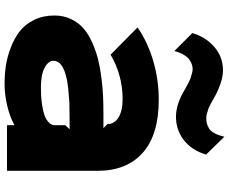

<svg xmlns="http://www.w3.org/2000/svg" viewBox="-98 -858 967 810"><g transform="rotate(90 385.0 -452.5)"><path d="M507.8 -245.1 524.9 -263.2H494.1Q447.3 -263.2 413.1 -262.2Q349.6 -258.3 316.9 -252Q272.5 -242.7 254.2 -228.5Q235.8 -214.4 235.8 -194.8Q235.8 -173.8 264.9 -158Q293.9 -142.1 346.2 -142.1Q364.3 -142.1 381.1 -142.8Q397.9 -143.6 422.6 -147.2Q447.3 -150.9 464.6 -156.7Q481.9 -162.6 494.9 -174.3Q507.8 -186 507.8 -202.1ZM700.2 -379.9V1H507.8V-29.8H505.9Q472.7 -11.2 426 0Q379.4 11.2 332 11.2Q293.5 11.2 256.3 5.6Q219.2 0 180.2 -14.9Q141.1 -29.8 111.8 -52.5Q82.5 -75.2 63.7 -113Q44.9 -150.9 44.9 -199.2Q44.9 -237.8 60.1 -269.3Q75.2 -300.8 99.4 -321.8Q123.5 -342.8 159.2 -358.6Q194.8 -374.5 230.2 -383.3Q265.6 -392.1 308.8 -397.5Q352.1 -402.8 386 -404.3Q419.9 -405.8 458 -405.8H520L502.9 -422.9Q502.9 -452.1 474.9 -469.5Q446.8 -486.8 397 -486.8Q297.4 -486.8 210 -436L95.2 -549.8Q155.8 -591.8 234.9 -615.5Q314 -639.2 400.9 -639.2Q548.3 -639.2 624.3 -571.5Q700.2 -503.9 700.2 -379.9ZM556.2 -916 631.8 -838.9Q613.3 -778.3 570.6 -745.1Q527.8 -711.9 472.2 -711.9Q417.5 -711.9 356 -750Q322.3 -768.6 313 -772Q283.2 -782.2 272 -782.2Q262.2 -782.2 253.2 -779.5Q244.1 -776.9 232.7 -769.5Q221.2 -762.2 211.2 -745.6Q201.2 -729 194.8 -705.1L119.1 -780.8Q134.8 -836.4 177 -873.3Q219.2 -910.2 275.9 -910.2Q303.2 -910.2 335.4 -898.7Q367.7 -887.2 393.1 -872.1Q420.4 -856 437 -849.1Q463.9 -839.8 476.1 -839.8Q489.3 -839.8 498.3 -841.8Q507.3 -843.8 519.5 -850.3Q531.7 -856.9 541 -873.5Q550.3 -890.1 556.2 -916Z"/></g></svg>

Font: Sinkin Sans 800 Black
Style: Regular
Weight: 900
Designer: Keith Bates
Foundry: K-Type
Version: Sinkin Sans (version 1.0)  by Keith Bates   •   © 2014   www